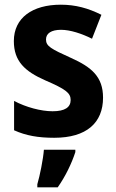

<svg xmlns="http://www.w3.org/2000/svg" viewBox="-20 -577 495 818"><path d="M419 -161C419 -250 370 -291 283 -330C197 -369 176 -380 176 -409C176 -435 199 -450 240 -450C279 -450 328 -434 372 -412L412 -514C356 -542 302 -557 239 -557C118 -557 39 -501 39 -402C39 -316 86 -273 172 -235C260 -197 281 -181 281 -151C281 -120 257 -103 204 -103C155 -103 91 -120 40 -147V-22C91 1 143 10 211 10C349 10 419 -54 419 -161ZM301 71V61H167C164 101 150 171 139 208V221H226C259 174 285 120 301 71Z"/></svg>

Font: Noto Sans Myanmar UI SemiCondensed
Style: Bold
Weight: 700
Width: 4
Designer: Monotype Design Team
Foundry: Monotype Imaging Inc.
Version: Version 2.103